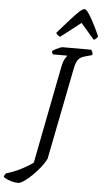

<svg xmlns="http://www.w3.org/2000/svg" viewBox="-193 -1006 675 1248"><g transform="rotate(5 144.0 -381.5)"><path d="M-26 200Q-39 200 -58 196Q-77 192 -94.5 184.5Q-112 177 -122 169Q-120 161 -116 154.5Q-112 148 -109 145Q-53 128 -8 104.5Q37 81 65 59L188 -572Q196 -612 207 -630Q218 -648 222 -652H127Q125 -655 122.5 -660.5Q120 -666 120 -672Q128 -680 141.5 -687Q155 -694 168 -699Q181 -704 186 -704H373Q376 -700 380.5 -691Q385 -682 383 -670L336 -657Q305 -649 291.5 -630.5Q278 -612 270 -571L152 27Q140 52 116.5 82Q93 112 65.5 139Q38 166 13 183Q-12 200 -26 200ZM164 -770Q154 -775 146.5 -781Q139 -787 137 -794Q182 -845 215.5 -883Q249 -921 272 -942Q295 -963 306 -963Q317 -963 332 -942Q347 -921 367 -883Q387 -845 410 -794Q406 -788 400 -780.5Q394 -773 383 -770L295 -872Z"/></g></svg>

Font: Texturina Medium 12pt
Style: Italic
Weight: 400
Italic angle: -11°
Version: Version 1.002